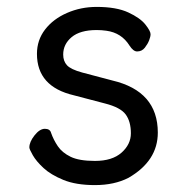

<svg xmlns="http://www.w3.org/2000/svg" viewBox="-20 -512 540 556"><path d="M255 24Q200 24 163.5 9Q127 -6 106 -25.5Q85 -45 75 -62.5Q65 -80 65 -85Q65 -101 80 -120Q95 -139 110 -139Q125 -139 128 -127Q135 -107 147.5 -88.5Q160 -70 184.5 -58Q209 -46 255 -46Q305 -46 332 -70Q359 -94 359 -126Q359 -160 344 -180.5Q329 -201 283.5 -212.5Q238 -224 194 -236Q87 -261 87 -356Q87 -396 110.5 -426.5Q134 -457 174 -474.5Q214 -492 260 -492Q317 -492 351.5 -476Q386 -460 401 -441Q416 -422 416 -413Q416 -406 412 -395.5Q408 -385 399.5 -374Q391 -363 377 -363Q366 -363 355 -380Q332 -417 288 -423Q274 -425 260 -425Q212 -425 187.5 -404.5Q163 -384 163 -354Q163 -335 174 -323Q185 -311 218 -302L305 -279Q437 -248 437 -128Q437 -46 352 3Q311 24 255 24Z"/></svg>

Font: LXGW WenKai Mono Medium
Style: Regular
Weight: 500
Monospace: yes
Designer: LXGW / Fontworks Inc.
Foundry: LXGW / Fontworks Inc.
Version: Version 1.520; June 14, 2025